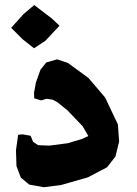

<svg xmlns="http://www.w3.org/2000/svg" viewBox="-20 -785 556 780"><path d="M119.1 -764.6 75.2 -727.5 25.4 -671.9 71.3 -626 118.2 -588.9 164.1 -619.1 221.7 -680.7 190.4 -710ZM118.2 -408.2 119.1 -385.7 147.5 -377 168.9 -383.8 194.3 -379.9 213.9 -369.1 253.9 -336.9 315.4 -272.5 338.9 -232.4 313.5 -220.7 254.9 -203.1 179.7 -193.4 134.8 -195.3 114.3 -209 104.5 -233.4 71.3 -239.3 53.7 -237.3 44.9 -174.8 46.9 -110.4 64.5 -63.5 98.6 -35.2 158.2 -24.4 227.5 -33.2 336.9 -64.5 415 -105.5 449.2 -149.4 463.9 -210 459 -279.3 407.2 -388.7 339.8 -467.8 255.9 -529.3 211.9 -543.9 168 -531.2 144.5 -502 126 -450.2Z"/></svg>

Font: MaokenAssortedSans-TC
Style: Regular
Weight: 500
Version: Version 0.83